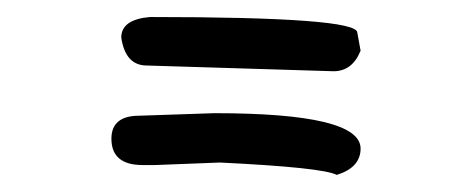

<svg xmlns="http://www.w3.org/2000/svg" viewBox="-20 -361 565 228"><path d="M158.2 -340.8Q404.3 -340.8 404.3 -322.3L408.2 -300.8Q398.4 -276.4 376 -276.4L154.3 -283.2Q128.9 -283.2 124 -316.4Q124 -337.9 158.2 -340.8ZM234.4 -226.6Q408.2 -226.6 408.2 -184.6Q408.2 -162.1 379.9 -153.3Q363.3 -162.1 241.2 -168L164.1 -165H149.4Q112.3 -165 112.3 -196.3Q112.3 -223.6 145.5 -223.6Z"/></svg>

Font: Sue Ellen Francisco
Style: Regular
Weight: 400
Designer: Kimberly Geswein
Foundry: Kimberly Geswein
Version: Version 1.002 2007